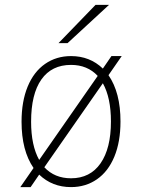

<svg xmlns="http://www.w3.org/2000/svg" viewBox="-20 -752 580 784"><path d="M423 -445Q472 -374 472 -256Q472 -173 447 -112.5Q422 -52 376 -20Q330 12 270 12Q193 12 140 -39L105 12H63L117 -66Q68 -137 68 -255Q68 -338 93 -398.5Q118 -459 164 -491Q210 -523 270 -523Q347 -523 400 -472L435 -523H477ZM140 -99 379 -442Q337 -487 270 -487Q191 -487 149 -427.5Q107 -368 107 -255Q107 -158 140 -99ZM400 -412 161 -69Q203 -24 270 -24Q348 -24 390.5 -85Q433 -146 433 -256Q433 -353 400 -412ZM370 -732H425L256 -576H219Z"/></svg>

Font: Overpass Thin
Style: Regular
Weight: 100
Designer: Delve Withrington, Thomas Jockin
Foundry: Delve Fonts
Version: Version 3.000;DELV;Overpass